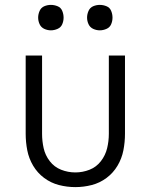

<svg xmlns="http://www.w3.org/2000/svg" viewBox="-20 -757 616 785"><path d="M288 8Q322 8 355 -0.5Q388 -9 415.5 -29.5Q443 -50 460.5 -79.5Q478 -109 484.5 -142.5Q491 -176 491 -210V-530H425V-210Q425 -180 418 -151Q411 -122 392.5 -98Q374 -74 346 -63Q318 -52 288 -52Q258 -52 230 -63Q202 -74 183.5 -98Q165 -122 158.5 -151Q152 -180 152 -210V-530H85V-210Q85 -176 91.5 -142.5Q98 -109 115.5 -79.5Q133 -50 160.5 -29.5Q188 -9 221 -0.5Q254 8 288 8ZM388 -633Q402 -633 415.5 -639Q429 -645 434.5 -658Q440 -671 440 -685Q440 -699 434.5 -712.5Q429 -726 415.5 -731.5Q402 -737 388 -737Q374 -737 361 -731.5Q348 -726 342 -712.5Q336 -699 336 -685Q336 -671 342 -658Q348 -645 361 -639Q374 -633 388 -633ZM188 -633Q202 -633 215.5 -639Q229 -645 234.5 -658Q240 -671 240 -685Q240 -699 234.5 -712.5Q229 -726 215.5 -731.5Q202 -737 188 -737Q174 -737 161 -731.5Q148 -726 142 -712.5Q136 -699 136 -685Q136 -671 142 -658Q148 -645 161 -639Q174 -633 188 -633Z"/></svg>

Font: Iosevka Sparkle Light
Style: Regular
Weight: 300
Designer: Belleve Invis
Foundry: Belleve Invis
Version: Version 4.5.0; ttfautohint (v1.8.3)